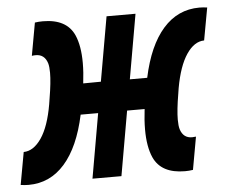

<svg xmlns="http://www.w3.org/2000/svg" viewBox="-74 -569 735 619"><g transform="rotate(-5 293.5 -259.5)"><path d="M-5.4 2Q-11.7 2 -18.1 1.5Q-24.4 0.5 -31.2 0L-12.2 -105Q20 -105.5 45.4 -142.8Q70.8 -180.2 83 -251L85.9 -269.5Q94.7 -321.3 94.7 -352.1Q94.7 -372.1 91.3 -383.3Q82 -412.6 53.7 -412.6Q50.8 -412.6 47.6 -412.4Q44.4 -412.1 41 -411.6L60.1 -517.6Q72.3 -519.5 85.9 -519.5Q162.6 -519.5 187 -465.3Q202.6 -430.2 202.6 -374.5Q202.6 -344.7 198.2 -308.6L255.4 -309.1L292 -517.6H385.7L349.1 -308.6H405.3Q427.2 -411.6 474.9 -465.6Q522.5 -519.5 592.3 -519.5Q598.1 -519.5 604.7 -519Q611.3 -518.6 617.7 -517.6L598.6 -412.6Q566.4 -412.1 541.3 -374.8Q516.1 -337.4 503.4 -266.6L500.5 -248Q491.7 -196.3 491.7 -165.5Q491.7 -145.5 495.1 -134.3Q504.4 -105 532.7 -105Q537.6 -105 545.4 -106L526.4 0Q514.2 2 500.5 2Q423.8 2 399.4 -52.2Q383.8 -87.4 383.8 -143.1Q383.8 -172.9 388.2 -209H331.5L294.9 0H201.2L237.8 -209H181.2Q159.2 -106 111.6 -52Q64 2 -5.4 2Z"/></g></svg>

Font: CaskaydiaCove NFP SemiBold
Style: Italic
Weight: 600
Italic angle: -10°
Designer: Aaron Bell
Foundry: Saja Typeworks
Version: Version 2111.001; VTT 6.35;Nerd Fonts 3.1.1